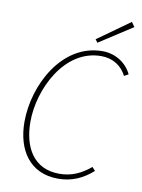

<svg xmlns="http://www.w3.org/2000/svg" viewBox="-94 -910 729 985"><g transform="rotate(10 271.0 -417.0)"><path d="M278 12C349 12 406 -14 458 -60L442 -78C394 -38 344 -14 280 -14C146 -14 88 -118 88 -252C88 -420 196 -646 388 -646C450 -646 496 -614 520 -566L542 -578C518 -630 462 -672 390 -672C180 -672 58 -438 58 -246C58 -100 130 12 278 12ZM356 -710 529 -822 512 -846 344 -726Z"/></g></svg>

Font: Source Sans Pro ExtraLight
Style: Italic
Weight: 200
Italic angle: -11°
Designer: Paul D. Hunt
Foundry: Adobe Systems Incorporated
Version: Version 3.006;hotconv 1.0.111;makeotfexe 2.5.65597